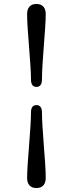

<svg xmlns="http://www.w3.org/2000/svg" viewBox="-20 -794 385 970"><path d="M192 -393Q192 -355 164 -355Q136.5 -355 136.5 -393Q136.5 -422.5 133.5 -465.5Q130.5 -508.5 126.8 -556.2Q123 -604 120 -648Q117 -692 117 -723.5Q117 -747 129 -760.5Q141 -774 164 -774Q187 -774 199 -760.5Q211 -747 211 -723.5Q211 -694.5 208 -651Q205 -607.5 201.2 -559.5Q197.5 -511.5 194.8 -467.2Q192 -423 192 -393ZM136.5 -225.5Q136.5 -263 164 -263Q192 -263 192 -225.5Q192 -196 194.8 -152.8Q197.5 -109.5 201.2 -61.8Q205 -14 208 30Q211 74 211 105.5Q211 129 199 142.5Q187 156 164 156Q141 156 129 142.5Q117 129 117 105.5Q117 76.5 120 33Q123 -10.5 126.8 -58.5Q130.5 -106.5 133.5 -150.8Q136.5 -195 136.5 -225.5Z"/></svg>

Font: Fraunces 9pt S000 SemiBold
Style: Regular
Weight: 600
Version: Version 1.000; ttfautohint (v1.8.3)